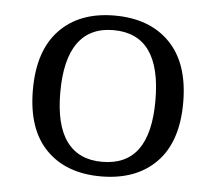

<svg xmlns="http://www.w3.org/2000/svg" viewBox="-41 -510 637 565"><g transform="rotate(5 277.0 -227.5)"><path d="M276 10Q173 10 114 -50.5Q55 -111 55 -227Q55 -343 114 -404Q173 -465 276 -465Q380 -465 439.5 -404Q499 -343 499 -227Q499 -111 439.5 -50.5Q380 10 276 10ZM276 -33Q347 -33 382 -81Q417 -129 417 -226Q417 -324 382 -373Q347 -422 276 -422Q207 -422 171.5 -373Q136 -324 136 -226Q136 -129 171.5 -81Q207 -33 276 -33Z"/></g></svg>

Font: Noto Serif Thai SemiCondensed
Style: Regular
Weight: 400
Width: 4
Designer: Monotype Design Team
Foundry: Monotype Imaging Inc.
Version: Version 2.002